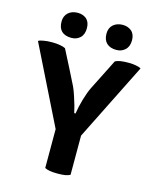

<svg xmlns="http://www.w3.org/2000/svg" viewBox="-133 -1006 895 1100"><g transform="rotate(15 314.5 -456.0)"><path d="M239.3 -239.3Q239.3 -181.6 239.3 -8.8Q250 -2.9 269.5 1Q289.1 3.9 315.4 3.9Q341.8 3.9 360.4 1Q379.9 -2.9 389.6 -8.8Q389.6 -85.9 389.6 -241.2Q447.3 -356.4 619.1 -701.2Q607.4 -708 589.8 -710.9Q572.3 -714.8 543.9 -714.8Q517.6 -714.8 498 -711.9Q478.5 -709 465.8 -701.2Q435.5 -640.6 374 -518.6Q359.4 -489.3 345.7 -442.4Q332 -395.5 326.2 -355.5Q323.2 -355.5 318.4 -355.5Q309.6 -397.5 293.9 -443.4Q279.3 -490.2 263.7 -518.6Q233.4 -580.1 170.9 -701.2Q158.2 -708 138.7 -710.9Q119.1 -714.8 90.8 -714.8Q61.5 -714.8 42 -710.9Q21.5 -708 10.7 -701.2Q86.9 -546.9 239.3 -239.3ZM190.4 -916Q155.3 -916 133.8 -896.5Q112.3 -877 112.3 -843.8Q112.3 -806.6 131.8 -787.1Q152.3 -767.6 190.4 -767.6Q221.7 -767.6 242.2 -787.1Q262.7 -806.6 262.7 -843.8Q262.7 -879.9 242.2 -898.4Q220.7 -916 190.4 -916ZM457 -916Q422.9 -916 400.4 -896.5Q378.9 -877 378.9 -843.8Q378.9 -806.6 399.4 -787.1Q419.9 -767.6 457 -767.6Q488.3 -767.6 508.8 -787.1Q530.3 -806.6 530.3 -843.8Q530.3 -879.9 508.8 -898.4Q487.3 -916 457 -916Z"/></g></svg>

Font: cl
Style: Bold
Weight: 400
Designer: Mitja Miklavcic
Version: Version 7.504; 2011; Build 1021